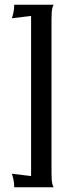

<svg xmlns="http://www.w3.org/2000/svg" viewBox="-20 -709 277 809"><path d="M40 80Q40 63 36.5 47Q33 31 30 23L111 33V-642L30 -632Q33 -640 36.5 -656Q40 -672 40 -689H207Q204 -689 200.5 -675Q197 -661 197 -628V20Q197 52 200.5 66Q204 80 207 80Z"/></svg>

Font: Red Rose SemiBold
Style: Regular
Weight: 600
Designer: Jaikishan Patel
Version: Version 2.000